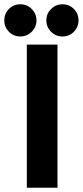

<svg xmlns="http://www.w3.org/2000/svg" viewBox="-68 -875 386 895"><path d="M57 0V-667H200V0ZM27 -705Q-5 -705 -26.5 -727Q-48 -749 -48 -780Q-48 -811 -26.5 -833Q-5 -855 27 -855Q58 -855 80 -833Q102 -811 102 -780Q102 -749 80 -727Q58 -705 27 -705ZM223 -705Q192 -705 170 -727Q148 -749 148 -780Q148 -811 170 -833Q192 -855 223 -855Q255 -855 276.5 -833Q298 -811 298 -780Q298 -749 276.5 -727Q255 -705 223 -705Z"/></svg>

Font: Epunda Sans
Style: Bold
Weight: 700
Designer: Simon Atzbach
Foundry: typofactur
Version: Version 2.204; ttfautohint (v1.8.4.7-5d5b)